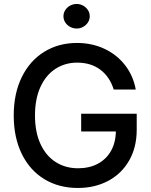

<svg xmlns="http://www.w3.org/2000/svg" viewBox="-20 -932 757 962"><path d="M366.2 -618.2Q306.2 -618.2 258.1 -587.2Q210 -556.2 182.6 -496.3Q155.3 -436.5 155.3 -353.5Q155.3 -270 182.9 -210.4Q210.4 -150.9 259.3 -119.9Q308.1 -88.9 371.1 -88.9Q427.2 -88.9 469.7 -111.3Q512.2 -133.8 535.9 -175.5Q559.6 -217.3 560.5 -273.4H386.7V-362.3H665V-282.2Q665 -194.3 627.4 -128.2Q589.8 -62 522.7 -26.1Q455.6 9.8 370.1 9.8Q274.9 9.8 202.1 -34.4Q129.4 -78.6 89.1 -160.9Q48.8 -243.2 48.8 -353.5Q48.8 -463.9 89.4 -546.1Q129.9 -628.4 201.9 -672.6Q273.9 -716.8 365.2 -716.8Q440.9 -716.8 503.7 -687.3Q566.4 -657.7 607.2 -604.7Q647.9 -551.8 660.2 -483.4H549.8Q529.8 -547.4 482.7 -582.8Q435.5 -618.2 366.2 -618.2ZM297.9 -850.6Q297.9 -867.2 306.9 -881.3Q315.9 -895.5 331.3 -903.8Q346.7 -912.1 364.3 -912.1Q381.8 -912.1 396.7 -903.8Q411.6 -895.5 420.7 -881.3Q429.7 -867.2 429.7 -850.6Q429.7 -834 420.7 -819.8Q411.6 -805.7 396.7 -797.4Q381.8 -789.1 364.3 -789.1Q346.7 -789.1 331.3 -797.4Q315.9 -805.7 306.9 -819.8Q297.9 -834 297.9 -850.6Z"/></svg>

Font: Pretendard GOV Medium
Style: Regular
Weight: 500
Designer: Base glyphs from Inter by Rasmus Andersson; Hangeul glyphs from Noto Sans CJK(Source Han Sans) by Jang Soo-young and Kan
Foundry: Kil Hyung-jin
Version: Version 1.309